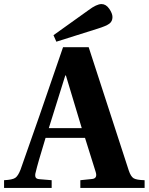

<svg xmlns="http://www.w3.org/2000/svg" viewBox="-48 -924 731 944"><path d="M215 -751 387 -874Q427 -904 451 -904Q473 -904 489 -881Q505 -858 505 -840Q505 -819 489.5 -807.5Q474 -796 432 -783L229 -719ZM-28 0V-38Q13 -40 27 -49.5Q41 -59 53 -90Q56 -99 146 -355L262 -692H388L585 -86Q595 -56 609 -47.5Q623 -39 663 -38V0H347V-38L405 -44Q433 -47 422 -80L370 -246H176Q136 -115 128 -79Q123 -63 126.5 -53.5Q130 -44 146 -43L206 -38V0ZM192 -294H354L276 -553H273Z"/></svg>

Font: Heuristica
Style: Bold
Weight: 700
Version: Version 1.0.2